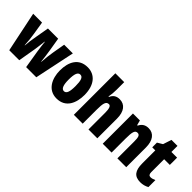

<svg xmlns="http://www.w3.org/2000/svg" viewBox="90 -1617 2485 2485"><g transform="rotate(45 1332.0 -375.0)"><path d="M389 -244 429 0H615L731 -553H572L542 -380C531 -320 524 -250 520 -188H516C513 -229 504 -294 493 -366L462 -553H275L243 -369C229 -298 223 -240 219 -188H215C212 -252 205 -325 195 -380L167 -553H5L120 0H303L345 -245C352 -285 358 -348 365 -402H369C374 -355 381 -293 389 -244Z M1219 -278C1219 -460 1129 -563 995 -563C833 -563 768 -437 768 -278C768 -132 836 10 993 10C1163 10 1219 -136 1219 -278ZM932 -276C932 -380 951 -428 994 -428C1039 -428 1055 -379 1055 -278C1055 -176 1039 -125 994 -125C951 -125 932 -177 932 -276Z M1464 -621V-760H1302V0H1464V-253C1464 -367 1474 -419 1527 -419C1556 -419 1570 -382 1570 -308V0H1732V-360C1732 -489 1676 -563 1580 -563C1521 -563 1482 -537 1460 -485H1451C1460 -529 1464 -575 1464 -621Z M2109 -563C2050 -563 2010 -537 1985 -485H1976L1958 -553H1831V0H1993V-253C1993 -378 2005 -419 2051 -419C2091 -419 2099 -381 2099 -308V0H2261V-360C2261 -489 2205 -563 2109 -563Z M2575 -130C2548 -130 2535 -148 2535 -184V-420H2639V-553H2535V-664H2425L2387 -548L2317 -506V-420H2373V-182C2373 -52 2417 10 2526 10C2571 10 2610 -1 2646 -21V-149C2619 -137 2595 -130 2575 -130Z"/></g></svg>

Font: Noto Sans Arabic ExtCond Blk
Style: Regular
Weight: 900
Width: 2
Designer: Monotype Design Team, Nadine Chahine, Nizar Qandah and Khaled Hosny
Foundry: Monotype Imaging Inc.
Version: Version 2.012